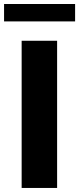

<svg xmlns="http://www.w3.org/2000/svg" viewBox="-66 -929 391 949"><path d="M216.3 -727.5V0H41V-727.5ZM305.2 -909.2V-823.2H-45.9V-909.2Z"/></svg>

Font: Inter Tight ExtraBold
Style: Regular
Weight: 800
Designer: Rasmus Andersson
Foundry: rsms
Version: Version 3.004; ttfautohint (v1.8.4.7-5d5b)